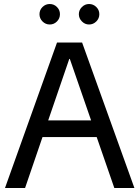

<svg xmlns="http://www.w3.org/2000/svg" viewBox="-20 -937 695 957"><path d="M263.9 -830.1Q249 -814.9 228 -814.9Q207 -814.9 191.9 -830.1Q176.8 -845.2 176.8 -866.2Q176.8 -887.2 191.9 -902.1Q207 -917 228 -917Q249 -917 263.9 -902.1Q278.8 -887.2 278.8 -866.2Q278.8 -845.2 263.9 -830.1ZM423.8 -814.9Q403.3 -814.9 388.2 -830.3Q373 -845.7 373 -866.2Q373 -886.7 388.2 -901.9Q403.3 -917 423.8 -917Q444.8 -917 460 -902.1Q475.1 -887.2 475.1 -866.2Q475.1 -845.2 460 -830.1Q444.8 -814.9 423.8 -814.9ZM549.8 0 461.9 -253.9H191.9L105 0H4.9L264.2 -725.1H389.2L649.9 0ZM220.2 -336.9H434.1L328.1 -643.1H325.2Z"/></svg>

Font: Stilu
Style: Regular
Weight: 400
Designer: Genilson Lima Santos
Foundry: Genilson Lima Santos
Version: Version 1.200;PS 001.200;hotconv 1.0.88;makeotf.lib2.5.64775